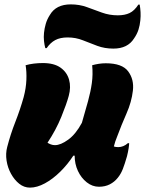

<svg xmlns="http://www.w3.org/2000/svg" viewBox="-20 -844 662 877"><path d="M97 -546Q114 -551 134.5 -553.5Q155 -556 176 -556Q227 -556 256.5 -535Q286 -514 295.5 -480Q305 -446 294 -406Q284 -369 260 -310Q236 -251 197 -192Q203 -188 212 -184.5Q221 -181 231 -181Q257 -181 291.5 -206Q326 -231 354 -283Q370 -338 382 -381.5Q394 -425 399.5 -464.5Q405 -504 401 -546Q415 -550 431 -552.5Q447 -555 463 -555Q538 -555 565.5 -518Q593 -481 587 -430Q581 -378 558 -326Q535 -274 515 -220Q506 -199 500 -175Q508 -172 520 -172Q544 -172 564 -190H570Q570 -183 567.5 -166.5Q565 -150 560 -130Q550 -95 541 -72Q532 -49 518 -32Q503 -13 481.5 -2Q460 9 432 9Q402 9 376.5 -11Q351 -31 336 -63Q321 -95 321 -133H315Q289 -93 255 -59.5Q221 -26 185 -6.5Q149 13 117 13Q90 13 68 -4.5Q46 -22 30.5 -50Q15 -78 10 -110.5Q5 -143 13 -173Q28 -231 50 -287Q72 -343 88 -400Q99 -441 100.5 -479Q102 -517 97 -546ZM518 -774Q550 -774 572 -784.5Q594 -795 612 -823H618Q621 -807 622 -788.5Q623 -770 621 -751Q619 -729 612.5 -708.5Q606 -688 592 -668Q563 -622 498 -622Q458 -622 424.5 -634.5Q391 -647 358.5 -660Q326 -673 289 -673Q255 -673 232.5 -661Q210 -649 193 -624H187Q183 -638 181 -656.5Q179 -675 181 -694Q183 -714 189 -735Q195 -756 208 -776Q236 -824 303 -824Q343 -824 377 -811.5Q411 -799 445.5 -786.5Q480 -774 518 -774Z"/></svg>

Font: Recursive Mn Csl St Blk
Style: Italic
Weight: 900
Italic angle: -15°
Monospace: yes
Version: Version 1.079;hotconv 1.0.112;makeotfexe 2.5.65598; ttfautoh